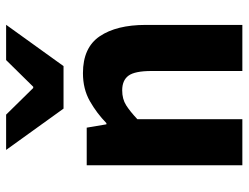

<svg xmlns="http://www.w3.org/2000/svg" viewBox="-110 -682 793 612"><g transform="rotate(-90 286.0 -376.5)"><path d="M64.7 0V-496.1H184.6L195.2 -433.3H199Q230.4 -464 269 -486Q307.6 -508.1 358.4 -508.1Q439.7 -508.1 475.9 -454.6Q512.1 -401 512.1 -308V0H365.2V-289.1Q365.2 -342.6 350.4 -362.8Q335.6 -383 303.5 -383Q275.9 -383 256.1 -370.5Q236.4 -358 211.6 -334.7V0ZM245.3 -570 113.6 -753H226.1L311 -666.6H315L400 -753H512.5L380.8 -570Z"/></g></svg>

Font: Mada
Style: Regular
Weight: 400
Designer: Khaled Hosny
Version: Version 1.5